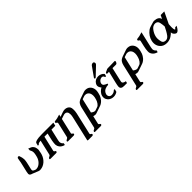

<svg xmlns="http://www.w3.org/2000/svg" viewBox="243 -2163 3854 3854"><g transform="rotate(-45 2169.5 -236.5)"><path d="M170.9 -32.7Q130.4 -44.4 117.2 -56.6Q102.1 -69.3 101.6 -90.8Q101.6 -92.3 101.6 -94.2Q101.6 -111.8 108.9 -144L148.4 -313Q156.2 -346.7 159.7 -363.3Q165 -392.6 167.7 -412.6Q170.4 -432.6 176.8 -460.9Q179.2 -471.7 195.8 -479Q201.2 -481.4 207.5 -481.4Q217.3 -481.4 227.1 -472.2Q251.5 -405.3 253.4 -356.9Q252.9 -321.3 245.1 -281.2Q241.7 -265.1 237.8 -248L228.5 -206.5Q221.7 -179.7 213.9 -146L210.9 -133.3Q206.5 -113.8 206.1 -102.5Q204.6 -84 214.8 -74.2Q224.6 -64 256.3 -51.3Q267.1 -46.9 276.4 -45.9Q281.7 -45.4 286.6 -45.4Q302.7 -45.4 320.8 -50.3Q366.2 -62 405.8 -103Q448.2 -147.5 465.8 -209.5Q468.3 -218.8 476.6 -253.4Q484.9 -288.6 484.9 -321.8Q484.9 -356.4 463.9 -392.6Q463.4 -394 458 -398.4L460 -451.7L520.5 -427.2Q532.2 -421.9 543.5 -412.6Q568.4 -388.2 577.1 -366.2Q590.3 -331.1 590.8 -296.4Q590.8 -289.6 589.8 -282.2Q587.4 -257.8 576.2 -206.5Q571.8 -188.5 565.9 -169.9Q540 -91.8 477.5 -37.1Q415 16.1 338.9 21.5Q331.5 22 317.9 22Q301.3 21 290 15.6Z M785.6 -69.3Q784.7 -64.5 784.2 -60.1Q784.2 -43 802.2 -36.1Q820.3 -29.3 820.3 -15.1Q820.3 -12.7 819.8 -9.8Q815.4 9.8 792.5 9.8H631.8Q613.8 9.8 613.8 -3.9Q613.8 -6.8 614.7 -9.8Q619.1 -27.8 644.5 -36.4Q669.9 -44.9 675.8 -69.3L749.5 -388.2Q727.5 -386.2 703.1 -381.3Q679.2 -376 664.1 -354.5H639.6L651.9 -407.2Q657.7 -432.6 692.6 -443.8Q727.5 -455.1 765.9 -458.7Q804.2 -462.4 839.8 -462.4Q874 -462.4 888.2 -462.9H1185.5L1168.9 -391.1H1060.1L1021.5 -223.1Q1008.3 -166 1002.9 -141.8Q997.6 -117.7 997.6 -103.5Q997.6 -100.1 998 -97.2Q1001 -51.3 1041.5 -23.4L1032.2 17.6Q962.9 1 928.7 -46.9Q906.7 -76.2 902.8 -115.7Q901.9 -122.1 901.9 -130.9Q901.9 -163.6 912.6 -226.1Q914.1 -234.4 930.2 -305.2L950.2 -390.6H859.9Z M1370.6 -442.9 1470.7 -478.5Q1503.9 -490.2 1535.2 -490.2Q1569.8 -490.2 1599.6 -475.1Q1655.8 -446.3 1657.7 -378.4Q1658.2 -365.7 1658.2 -350.6Q1658.2 -340.3 1657.7 -320.6Q1657.2 -300.8 1648.9 -263.2L1542 200.2Q1541 205.1 1541 209Q1541 225.6 1559.1 232.7Q1577.1 239.7 1577.1 253.9Q1577.1 256.8 1576.2 259.8Q1571.8 279.3 1549.3 279.3H1434.1Q1414.1 279.3 1417.5 263.7L1539.1 -263.2Q1548.3 -303.2 1548.3 -335Q1548.3 -359.4 1543 -378.9Q1532.7 -414.1 1498.5 -425.3Q1490.2 -428.2 1478.5 -428.2Q1468.8 -428.2 1458 -426.3Q1445.3 -423.8 1432.6 -419.2Q1419.9 -414.6 1405.8 -410.2L1364.3 -396L1359.4 -394L1284.7 -69.3Q1283.7 -64.5 1283.2 -60.1Q1283.2 -43.5 1301 -36.4Q1318.8 -29.3 1318.8 -15.1Q1318.8 -12.7 1318.4 -9.8Q1314 9.8 1291.5 9.8H1130.9Q1112.3 9.8 1112.3 -3.9Q1112.3 -6.8 1113.3 -9.8Q1117.7 -27.8 1143.3 -36.4Q1168.9 -44.9 1174.8 -69.3L1247.1 -382.3Q1248 -387.2 1248 -391.6Q1248 -408.7 1230.2 -415.5Q1212.4 -422.4 1212.4 -436.5Q1212.4 -439 1212.9 -441.9Q1217.3 -461.9 1239.3 -461.9Q1269 -463.4 1300.3 -471.2Q1331.5 -479 1382.8 -495.1Z M1805.2 180.2Q1804.2 185.1 1804.2 189.5Q1804.2 206.1 1821.8 212.9Q1839.4 219.7 1839.4 233.9Q1839.4 236.8 1838.9 239.7Q1834.5 259.3 1812 259.3H1651.4Q1632.8 259.3 1632.8 245.6Q1632.8 242.7 1633.8 239.7Q1638.2 221.2 1663.8 212.6Q1689.5 204.1 1695.3 180.2L1802.7 -285.6Q1813.5 -331.5 1837.2 -364Q1860.8 -396.5 1918 -418L1926.8 -420.9L2062 -467.3Q2080.6 -473.6 2093.3 -473.6Q2106 -473.6 2113.8 -473.1Q2185.1 -470.7 2225.1 -414.1Q2254.9 -370.1 2254.9 -314.5Q2254.9 -298.3 2252.4 -281.2Q2249.5 -262.7 2245.6 -244.6Q2237.3 -208 2228 -183.6Q2212.4 -143.1 2176.8 -100.1Q2157.7 -77.1 2121.1 -53.7Q2106.4 -43.9 2090.3 -39.1Q2048.8 -24.4 2007.6 -10.3Q1966.3 3.9 1925.3 17.6Q1912.1 22 1900.9 22Q1871.1 20.5 1843.8 11.7ZM1934.1 -378.9 1863.8 -74.7Q1876 -61.5 1900.9 -48.8Q1926.3 -36.1 1944.3 -36.1Q1952.1 -36.1 1960.9 -39.1Q1979 -44.9 1997.3 -51.3Q2015.6 -57.6 2034.7 -64.5Q2043 -67.4 2051.3 -73.7Q2085.4 -102.5 2105 -145Q2120.1 -179.2 2127.4 -212.4Q2131.8 -232.4 2133.8 -241.7Q2136.7 -262.2 2136.7 -280.8Q2136.7 -320.3 2123 -348.1Q2102.5 -388.7 2062.5 -401.4Q2047.4 -405.8 2030.3 -405.8Q2024.9 -405.8 2020 -405.3Q2011.7 -404.3 1997.1 -400.4Q1986.3 -396.5 1964.4 -389.2Q1942.4 -381.8 1934.1 -378.9Z M2430.2 -504.9Q2426.3 -502 2421.9 -500Q2414.1 -496.6 2409.2 -496.6Q2399.4 -496.6 2396 -506.8Q2394.5 -512.2 2395.5 -518.6L2396.5 -521.5L2539.6 -723.1Q2548.3 -737.3 2563 -744.1Q2579.6 -752 2592.3 -752Q2617.2 -752 2626 -726.6Q2628.4 -719.2 2628.4 -711.9Q2628.4 -707.5 2627 -703.1Q2623.5 -689 2610.8 -676.8ZM2533.7 -67.9 2517.1 -4.9Q2466.3 27.8 2414.1 27.8H2411.1Q2357.9 26.9 2319.3 1.5Q2283.7 -19.5 2266.1 -56.6Q2253.4 -83 2253.4 -112.8Q2253.4 -124.5 2255.4 -137.2Q2256.3 -142.6 2257.3 -148.4Q2267.1 -190.9 2299.3 -225.6Q2335 -263.7 2368.2 -278.8Q2350.1 -294.9 2335.4 -332Q2330.6 -345.7 2330.6 -359.9Q2330.6 -369.1 2332.5 -378.9Q2336.9 -397.5 2349.1 -417.5Q2391.6 -483.9 2478 -485.8Q2514.6 -485.8 2549.8 -470.2Q2585.4 -454.6 2606 -424.8L2596.7 -384.8Q2593.8 -372.1 2578.6 -372.1Q2566.4 -372.1 2565.4 -381.8Q2553.2 -420.9 2516.1 -420.9Q2508.3 -420.9 2499.5 -419.4Q2472.2 -414.1 2450.2 -393.6Q2427.7 -373 2421.4 -345.2Q2418.9 -335 2418.9 -325.7Q2418.9 -298.3 2440.4 -282.7Q2468.8 -261.7 2509.8 -247.6L2502.4 -222.7Q2450.2 -221.2 2411.1 -203.1Q2371.6 -185.1 2349.6 -144.5Q2341.8 -129.9 2338.4 -115.2Q2335.9 -105.5 2336.4 -96.2Q2336.4 -78.1 2344.7 -61.5Q2363.3 -25.4 2409.7 -25.4Q2433.1 -25.4 2458.5 -34.2Q2483.9 -43 2507.8 -67.9Z M2799.3 -397.5 2729.5 -92.8Q2727.5 -83.5 2727.5 -75.7Q2727.5 -51.3 2751 -38.3Q2774.4 -25.4 2803.2 -22L2793.5 21H2715.3Q2695.8 20.5 2673.8 17.6Q2651.9 14.6 2633.8 -3.9Q2620.1 -18.1 2620.1 -47.9Q2620.1 -66.9 2626 -92.3Q2631.3 -118.7 2636.7 -142.1Q2638.2 -147.9 2650.4 -199.7L2697.8 -395.5Q2674.3 -395 2655.8 -394H2652.8Q2631.8 -394 2635.3 -413.1L2635.7 -414.1Q2638.7 -427.2 2654.8 -434.6Q2664.6 -439.5 2699.2 -454.6Q2705.1 -457.5 2708 -459Q2718.3 -463.4 2725.6 -463.4L2803.7 -464.4L2925.3 -467.3H2925.8Q2940.9 -467.3 2940.9 -453.6Q2940.9 -450.2 2939.9 -445.3Q2938.5 -438.5 2933.6 -427.2Q2921.4 -397 2893.1 -397Z M2998.5 180.2Q2997.6 185.1 2997.6 189.5Q2997.6 206.1 3015.1 212.9Q3032.7 219.7 3032.7 233.9Q3032.7 236.8 3032.2 239.7Q3027.8 259.3 3005.4 259.3H2844.7Q2826.2 259.3 2826.2 245.6Q2826.2 242.7 2827.1 239.7Q2831.5 221.2 2857.2 212.6Q2882.8 204.1 2888.7 180.2L2996.1 -285.6Q3006.8 -331.5 3030.5 -364Q3054.2 -396.5 3111.3 -418L3120.1 -420.9L3255.4 -467.3Q3273.9 -473.6 3286.6 -473.6Q3299.3 -473.6 3307.1 -473.1Q3378.4 -470.7 3418.5 -414.1Q3448.2 -370.1 3448.2 -314.5Q3448.2 -298.3 3445.8 -281.2Q3442.9 -262.7 3439 -244.6Q3430.7 -208 3421.4 -183.6Q3405.8 -143.1 3370.1 -100.1Q3351.1 -77.1 3314.5 -53.7Q3299.8 -43.9 3283.7 -39.1Q3242.2 -24.4 3200.9 -10.3Q3159.7 3.9 3118.7 17.6Q3105.5 22 3094.2 22Q3064.5 20.5 3037.1 11.7ZM3127.4 -378.9 3057.1 -74.7Q3069.3 -61.5 3094.2 -48.8Q3119.6 -36.1 3137.7 -36.1Q3145.5 -36.1 3154.3 -39.1Q3172.4 -44.9 3190.7 -51.3Q3209 -57.6 3228 -64.5Q3236.3 -67.4 3244.6 -73.7Q3278.8 -102.5 3298.3 -145Q3313.5 -179.2 3320.8 -212.4Q3325.2 -232.4 3327.1 -241.7Q3330.1 -262.2 3330.1 -280.8Q3330.1 -320.3 3316.4 -348.1Q3295.9 -388.7 3255.9 -401.4Q3240.7 -405.8 3223.6 -405.8Q3218.3 -405.8 3213.4 -405.3Q3205.1 -404.3 3190.4 -400.4Q3179.7 -396.5 3157.7 -389.2Q3135.7 -381.8 3127.4 -378.9Z M3640.1 -150.4Q3633.3 -121.6 3633.3 -104.5V-97.2Q3636.7 -50.8 3676.8 -23.4L3667 18.1Q3598.6 1 3564 -46.9Q3539.6 -81.1 3538.6 -106.4Q3537.6 -131.8 3537.6 -136.7Q3537.6 -183.1 3557.6 -270L3583.5 -382.3Q3584.5 -387.2 3584.5 -391.6Q3584.5 -408.2 3566.9 -415.3Q3549.3 -422.4 3549.3 -436.5Q3549.3 -439 3549.8 -441.9Q3554.2 -461.9 3575.7 -461.9Q3605.5 -463.4 3637 -471.2Q3668.5 -479 3719.7 -495.1Z M4061.5 -479.5Q4182.1 -473.6 4200.7 -390.6L4208.5 -408.2Q4220.7 -433.6 4236.8 -467.3H4339.4L4222.7 -224.1Q4221.7 -211.4 4219.7 -183.1Q4217.8 -154.8 4217.8 -139.6Q4217.8 -118.2 4220.7 -92Q4223.6 -65.9 4236.3 -55.7Q4242.7 -56.6 4268.6 -86.9L4311 -89.4Q4258.3 15.6 4211.9 15.6Q4195.8 15.6 4182.6 5.9Q4135.3 -27.3 4135.3 -71.8Q4135.3 -72.8 4135.3 -78.1Q4118.7 -55.2 4064.9 -19Q4010.3 17.6 3935.1 20H3927.7Q3827.6 20 3774.4 -52.7Q3736.8 -104.5 3736.8 -169.4Q3736.8 -197.8 3743.7 -228.5Q3769 -338.9 3869.1 -416Q3898.4 -437.5 3941.2 -449Q3983.9 -460.4 4013.2 -470.2Q4039.1 -479.5 4061.5 -479.5ZM4131.8 -247.6Q4129.4 -302.7 4116.2 -362.5Q4103 -422.4 4038.6 -427.2Q3970.2 -427.2 3923.8 -363.3Q3877.4 -299.3 3862.8 -236.8Q3856 -208 3856 -177.2Q3856 -142.6 3868.4 -89.1Q3880.9 -35.6 3947.3 -32.2Q3999 -32.2 4037.6 -83.5Q4066.9 -123 4089.1 -164.6Q4111.3 -206.1 4131.8 -247.6Z"/></g></svg>

Font: Caudex
Style: Bold
Weight: 700
Italic angle: -13°
Version: Version 1.04